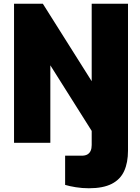

<svg xmlns="http://www.w3.org/2000/svg" viewBox="-20 -763 749 1026"><path d="M455 243Q419 243 385 237.5Q351 232 328 225V69Q350 69 372 69Q394 69 416 69Q436 69 447.5 62Q459 55 464.5 42.5Q470 30 470 12V-79H664V42Q664 106 643.5 151Q623 196 577 219.5Q531 243 455 243ZM55 0V-743H209L470 -329V-743H664V0H510L249 -414V0Z"/></svg>

Font: Exo Thin Black
Style: Regular
Weight: 900
Version: Version 2.000